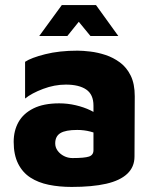

<svg xmlns="http://www.w3.org/2000/svg" viewBox="-20 -723 615 758"><path d="M263 15Q214 15 172.5 6.5Q131 -2 100 -22Q69 -42 51.5 -77Q34 -112 34 -163Q34 -207 53 -241Q72 -275 112 -295Q152 -315 214 -315Q247 -315 279 -307.5Q311 -300 337 -287.5Q363 -275 377 -260L382 -186Q362 -197 337 -203.5Q312 -210 285 -210Q239 -210 218.5 -197.5Q198 -185 198 -157Q198 -141 207.5 -128Q217 -115 232.5 -107Q248 -99 266 -99Q314 -99 331.5 -105Q349 -111 349 -130V-306Q349 -350 320.5 -369.5Q292 -389 240 -389Q195 -389 150 -372Q105 -355 79 -334V-479Q103 -495 158.5 -509Q214 -523 286 -523Q307 -523 336.5 -519.5Q366 -516 396.5 -506Q427 -496 453.5 -476.5Q480 -457 496 -424.5Q512 -392 512 -343L511 -105Q511 -64 482.5 -37Q454 -10 399 2.5Q344 15 263 15ZM135 -581 224 -703H359L447 -581H337L291 -637L246 -581Z"/></svg>

Font: Maven Pro ExtraBold
Style: Regular
Weight: 800
Designer: Joe Prince
Foundry: Joe Prince
Version: Version 2.100